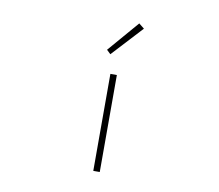

<svg xmlns="http://www.w3.org/2000/svg" viewBox="-87 -924 1174 1028"><g transform="rotate(10 500.0 -410.0)"><path d="M483.4 0V-527.3H518.6V0ZM464.8 -630.9 443.4 -651.4 588.9 -820.3 618.2 -796.9Z"/></g></svg>

Font: GenEi Gothic M ExtraLight
Style: Regular
Weight: 200
Designer: o_tamon (Modified); [Source Han Sans]
Ryoko NISHIZUKA  (kana & ideographs); Paul D. Hunt (Latin, Greek & Cyrillic); Wenl
Version: Version 1.1a;Original Version 1.004